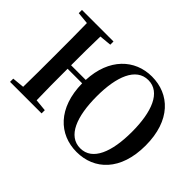

<svg xmlns="http://www.w3.org/2000/svg" viewBox="-139 -1069 1399 1399"><g transform="rotate(45 560.0 -370.0)"><path d="M749 -19C622 -19 566 -164 566 -373C566 -575 622 -722 749 -722C875 -722 931 -575 931 -370C931 -164 875 -19 749 -19ZM749 19C931 19 1072 -112 1072 -370C1072 -629 930 -759 749 -759C574 -759 435 -631 425 -400H274C274 -501 274 -601 277 -699L370 -708V-741H45V-708L138 -699C140 -597 140 -496 140 -394V-346C140 -243 140 -141 138 -42L45 -33V0H370V-33L277 -42C274 -141 274 -243 274 -364H424C427 -113 568 19 749 19Z"/></g></svg>

Font: Noto Serif KR
Style: Bold
Weight: 700
Designer: Ryoko NISHIZUKA 西塚涼子 (kana & ideographs); Frank Grießhammer (Latin, Greek & Cyrillic); Wenlong ZHANG 张文龙 (bopomofo); San
Foundry: Adobe
Version: Version 2.001;hotconv 1.1.0;makeotfexe 2.6.0